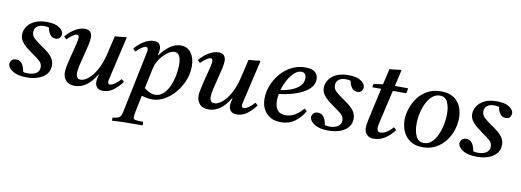

<svg xmlns="http://www.w3.org/2000/svg" viewBox="-64 -987 4399 1622"><g transform="rotate(10 2135.0 -176.5)"><path d="M163 12Q84 12 42 -16Q0 -44 0 -75Q0 -92 13 -107Q26 -122 51 -122Q76 -122 91.5 -108Q107 -94 115.5 -72Q124 -50 127 -28Q138 -25 148.5 -24Q159 -23 169 -23Q210 -23 238 -40.5Q266 -58 266 -93Q266 -124 242 -145.5Q218 -167 172 -198Q145 -217 120 -237.5Q95 -258 79 -283Q63 -308 63 -339Q63 -371 82.5 -403.5Q102 -436 144 -457.5Q186 -479 251 -479Q323 -479 359 -454Q395 -429 395 -400Q395 -385 384.5 -369Q374 -353 348 -353Q315 -353 297.5 -379.5Q280 -406 276 -436Q255 -441 234 -441Q194 -441 173 -422.5Q152 -404 152 -375Q152 -344 176.5 -321.5Q201 -299 248 -267Q275 -249 300 -228.5Q325 -208 341 -182.5Q357 -157 357 -122Q357 -80 332 -50Q307 -20 263 -4Q219 12 163 12Z M802 -309 837 -459Q861 -461 886 -463.5Q911 -466 935 -469L938 -465L856 -111Q855 -104 852 -93Q849 -82 849 -72Q849 -63 853 -57Q857 -51 867 -51Q884 -51 910 -69Q936 -87 957 -113Q970 -104 980 -93Q946 -48 906.5 -18Q867 12 819 12Q782 12 766 -6.5Q750 -25 750 -53Q750 -81 761 -115H756Q716 -49 671 -18.5Q626 12 576 12Q525 12 499.5 -16.5Q474 -45 474 -86Q474 -108 480.5 -141.5Q487 -175 496.5 -212.5Q506 -250 515.5 -286Q525 -322 531.5 -350.5Q538 -379 538 -394Q538 -417 520 -417Q506 -417 483.5 -401.5Q461 -386 439 -363Q432 -368 426.5 -373Q421 -378 416 -384Q456 -431 498.5 -454.5Q541 -478 578 -478Q612 -478 626 -460Q640 -442 640 -415Q640 -389 630.5 -346Q621 -303 608 -255Q595 -207 585.5 -164.5Q576 -122 576 -97Q576 -77 585 -62.5Q594 -48 616 -48Q644 -48 679 -75Q714 -102 747.5 -160Q781 -218 802 -309Z M1149 -4 1120 135Q1116 157 1114.5 168.5Q1113 180 1113 186Q1113 203 1130.5 206.5Q1148 210 1198 211Q1200 219 1199.5 227.5Q1199 236 1198 241Q1130 242 1066 242Q1002 242 938 247Q937 242 937 234Q937 226 938 220Q969 216 984.5 210.5Q1000 205 1007.5 189.5Q1015 174 1021 142L1122 -345Q1127 -365 1128.5 -376Q1130 -387 1130 -393Q1130 -417 1112 -417Q1098 -417 1075.5 -401.5Q1053 -386 1031 -363Q1024 -368 1018.5 -373Q1013 -378 1008 -384Q1048 -431 1090.5 -454.5Q1133 -478 1170 -478Q1204 -478 1217.5 -461Q1231 -444 1231 -420Q1231 -412 1229.5 -401Q1228 -390 1223 -365H1227Q1262 -415 1307 -447.5Q1352 -480 1402 -480Q1458 -480 1490 -436Q1522 -392 1522 -321Q1522 -258 1498 -199Q1474 -140 1433.5 -92.5Q1393 -45 1343 -17Q1293 11 1240 11Q1220 11 1196.5 7Q1173 3 1149 -4ZM1200 -248 1163 -72Q1186 -53 1209.5 -42.5Q1233 -32 1257 -32Q1298 -32 1328 -60.5Q1358 -89 1377 -133Q1396 -177 1405 -225.5Q1414 -274 1414 -314Q1414 -417 1357 -417Q1334 -417 1309 -401.5Q1284 -386 1261 -361Q1238 -336 1222 -306.5Q1206 -277 1200 -248Q1200 -248 1200 -248Z M1949 -309 1984 -459Q2008 -461 2033 -463.5Q2058 -466 2082 -469L2085 -465L2003 -111Q2002 -104 1999 -93Q1996 -82 1996 -72Q1996 -63 2000 -57Q2004 -51 2014 -51Q2031 -51 2057 -69Q2083 -87 2104 -113Q2117 -104 2127 -93Q2093 -48 2053.5 -18Q2014 12 1966 12Q1929 12 1913 -6.5Q1897 -25 1897 -53Q1897 -81 1908 -115H1903Q1863 -49 1818 -18.5Q1773 12 1723 12Q1672 12 1646.5 -16.5Q1621 -45 1621 -86Q1621 -108 1627.5 -141.5Q1634 -175 1643.5 -212.5Q1653 -250 1662.5 -286Q1672 -322 1678.5 -350.5Q1685 -379 1685 -394Q1685 -417 1667 -417Q1653 -417 1630.5 -401.5Q1608 -386 1586 -363Q1579 -368 1573.5 -373Q1568 -378 1563 -384Q1603 -431 1645.5 -454.5Q1688 -478 1725 -478Q1759 -478 1773 -460Q1787 -442 1787 -415Q1787 -389 1777.5 -346Q1768 -303 1755 -255Q1742 -207 1732.5 -164.5Q1723 -122 1723 -97Q1723 -77 1732 -62.5Q1741 -48 1763 -48Q1791 -48 1826 -75Q1861 -102 1894.5 -160Q1928 -218 1949 -309Z M2579 -398Q2579 -359 2554 -328.5Q2529 -298 2486.5 -276Q2444 -254 2392 -240Q2340 -226 2286 -220Q2280 -189 2280 -162Q2280 -112 2302 -82.5Q2324 -53 2373 -53Q2416 -53 2454 -76Q2492 -99 2521 -136Q2537 -127 2544 -117Q2510 -59 2461 -23.5Q2412 12 2344 12Q2265 12 2219.5 -35.5Q2174 -83 2174 -163Q2174 -219 2196 -275Q2218 -331 2257.5 -377.5Q2297 -424 2351.5 -452Q2406 -480 2470 -480Q2526 -480 2552.5 -458Q2579 -436 2579 -398ZM2294 -255Q2341 -261 2384.5 -277.5Q2428 -294 2456 -321.5Q2484 -349 2484 -389Q2484 -411 2474 -424.5Q2464 -438 2442 -438Q2411 -438 2382 -411.5Q2353 -385 2330 -343Q2307 -301 2294 -255Z M2751 12Q2672 12 2630 -16Q2588 -44 2588 -75Q2588 -92 2601 -107Q2614 -122 2639 -122Q2664 -122 2679.5 -108Q2695 -94 2703.5 -72Q2712 -50 2715 -28Q2726 -25 2736.5 -24Q2747 -23 2757 -23Q2798 -23 2826 -40.5Q2854 -58 2854 -93Q2854 -124 2830 -145.5Q2806 -167 2760 -198Q2733 -217 2708 -237.5Q2683 -258 2667 -283Q2651 -308 2651 -339Q2651 -371 2670.5 -403.5Q2690 -436 2732 -457.5Q2774 -479 2839 -479Q2911 -479 2947 -454Q2983 -429 2983 -400Q2983 -385 2972.5 -369Q2962 -353 2936 -353Q2903 -353 2885.5 -379.5Q2868 -406 2864 -436Q2843 -441 2822 -441Q2782 -441 2761 -422.5Q2740 -404 2740 -375Q2740 -344 2764.5 -321.5Q2789 -299 2836 -267Q2863 -249 2888 -228.5Q2913 -208 2929 -182.5Q2945 -157 2945 -122Q2945 -80 2920 -50Q2895 -20 2851 -4Q2807 12 2751 12Z M3345 -413H3230L3167 -139Q3158 -100 3158 -83Q3158 -67 3165 -57.5Q3172 -48 3190 -48Q3211 -48 3240 -65.5Q3269 -83 3292 -112Q3305 -103 3315 -92Q3280 -43 3235 -15Q3190 13 3142 13Q3110 13 3091.5 0Q3073 -13 3066 -31.5Q3059 -50 3059 -66Q3059 -77 3061 -93Q3063 -109 3068 -132L3130 -413H3055Q3055 -421 3056 -428Q3057 -435 3060 -442L3139 -454Q3146 -483 3154.5 -519.5Q3163 -556 3170 -589Q3194 -591 3219.5 -593.5Q3245 -596 3269 -600L3272 -596Q3265 -566 3258 -535.5Q3251 -505 3240 -457H3353Q3353 -445 3351 -434.5Q3349 -424 3345 -413Z M3821 -284Q3821 -233 3804.5 -181Q3788 -129 3755 -85.5Q3722 -42 3673 -15Q3624 12 3560 12Q3506 12 3469.5 -7Q3433 -26 3411 -56Q3389 -86 3379.5 -121.5Q3370 -157 3370 -190Q3370 -233 3385.5 -283Q3401 -333 3433 -378Q3465 -423 3515 -451.5Q3565 -480 3634 -480Q3699 -480 3740.5 -453.5Q3782 -427 3801.5 -382.5Q3821 -338 3821 -284ZM3715 -300Q3715 -362 3695.5 -402.5Q3676 -443 3630 -443Q3594 -443 3565.5 -419Q3537 -395 3517 -355Q3497 -315 3486.5 -267.5Q3476 -220 3476 -172Q3476 -110 3496.5 -67.5Q3517 -25 3564 -25Q3601 -25 3629 -50Q3657 -75 3676 -116Q3695 -157 3705 -205.5Q3715 -254 3715 -300Z M4024 12Q3945 12 3903 -16Q3861 -44 3861 -75Q3861 -92 3874 -107Q3887 -122 3912 -122Q3937 -122 3952.5 -108Q3968 -94 3976.5 -72Q3985 -50 3988 -28Q3999 -25 4009.5 -24Q4020 -23 4030 -23Q4071 -23 4099 -40.5Q4127 -58 4127 -93Q4127 -124 4103 -145.5Q4079 -167 4033 -198Q4006 -217 3981 -237.5Q3956 -258 3940 -283Q3924 -308 3924 -339Q3924 -371 3943.5 -403.5Q3963 -436 4005 -457.5Q4047 -479 4112 -479Q4184 -479 4220 -454Q4256 -429 4256 -400Q4256 -385 4245.5 -369Q4235 -353 4209 -353Q4176 -353 4158.5 -379.5Q4141 -406 4137 -436Q4116 -441 4095 -441Q4055 -441 4034 -422.5Q4013 -404 4013 -375Q4013 -344 4037.5 -321.5Q4062 -299 4109 -267Q4136 -249 4161 -228.5Q4186 -208 4202 -182.5Q4218 -157 4218 -122Q4218 -80 4193 -50Q4168 -20 4124 -4Q4080 12 4024 12Z"/></g></svg>

Font: Tiro Kannada
Style: Italic
Weight: 400
Italic angle: -11°
Designer: Kannada: John Hudson & Fiona Ross, assisted by Kaja Sojewska. Latin: John Hudson with Paul Hanslow, assisted by Kaja Soj
Foundry: Tiro Typeworks Ltd.
Version: Version 1.52